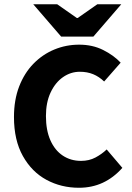

<svg xmlns="http://www.w3.org/2000/svg" viewBox="-20 -875 622 907"><path d="M353 12Q269 12 199.5 -25.5Q130 -63 88 -138Q46 -213 46 -322Q46 -403 70.5 -466.5Q95 -530 138 -574Q181 -618 236.5 -641Q292 -664 354 -664Q417 -664 467 -639Q517 -614 550 -579L472 -490Q448 -513 420 -524.5Q392 -536 357 -536Q314 -536 277.5 -510.5Q241 -485 219 -438Q197 -391 197 -327Q197 -260 218 -212.5Q239 -165 276.5 -140Q314 -115 363 -115Q401 -115 431 -131Q461 -147 484 -169L558 -82Q516 -35 465 -11.5Q414 12 353 12ZM269 -702 137 -855H250L343 -790H347L440 -855H553L421 -702Z"/></svg>

Font: Source Sans 3
Style: Bold
Weight: 700
Designer: Paul D. Hunt
Foundry: Adobe
Version: Version 3.052;hotconv 1.1.0;makeotfexe 2.6.0